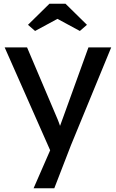

<svg xmlns="http://www.w3.org/2000/svg" viewBox="-20 -779 621 1029"><path d="M5 -525H125L289 -139Q295 -125 305 -95Q315 -65 320 -45L265 63ZM246 33 285 -58Q298 -92 314 -138L317 -146L454 -525H576L360 0L271 230H160ZM303 -686 168 -613 130 -646 245 -759H331L446 -646L408 -613L273 -686Z"/></svg>

Font: Lexend
Style: Regular
Weight: 400
Designer: Thomas Jockin
Foundry: Lexend
Version: Version 1.000